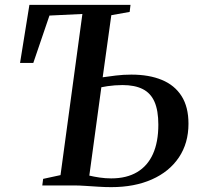

<svg xmlns="http://www.w3.org/2000/svg" viewBox="-20 -763 822 790"><path d="M437.5 7Q412 7 384.5 5.2Q357 3.5 331.2 1.8Q305.5 0 283.5 0H154L157.5 -27L229 -42.5L319 -705.5L183.5 -699L117 -504H62.5L101 -743H517L513.5 -714L438 -700.5L402.5 -445Q425.5 -448.5 456.5 -452.2Q487.5 -456 520.5 -456Q593.5 -456 646 -434.2Q698.5 -412.5 727 -367.8Q755.5 -323 755.5 -254Q755.5 -174 716 -115.2Q676.5 -56.5 605 -24.8Q533.5 7 437.5 7ZM437.5 -29Q501 -29 544.2 -54.8Q587.5 -80.5 609.5 -129.8Q631.5 -179 631.5 -250Q631.5 -308 615.8 -344Q600 -380 567.2 -396.5Q534.5 -413 484 -413Q468.5 -413 452.5 -411.8Q436.5 -410.5 422.5 -408.5Q408.5 -406.5 397 -404L347.5 -40.5Q366 -36 389.8 -32.5Q413.5 -29 437.5 -29Z"/></svg>

Font: Merriweather 96pt Medium
Style: Italic
Weight: 500
Italic angle: -7.8°
Version: Version 2.101